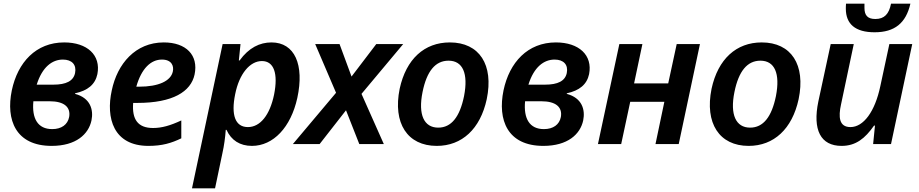

<svg xmlns="http://www.w3.org/2000/svg" viewBox="-20 -781 4982 1041"><path d="M260 10C392 10 460 -53 476 -128C488 -186 470 -250 387 -272V-275C456 -290 496 -323 508 -379C528 -482 453 -551 328 -551C175 -551 76 -443 44 -291C11 -131 65 10 260 10ZM321 -458C370 -458 396 -430 387 -385C378 -342 339 -322 269 -322H179C209 -418 263 -458 321 -458ZM263 -81C185 -81 152 -138 161 -232H249C328 -232 364 -200 355 -147C347 -105 313 -81 263 -81Z M785 10C859 10 909 -5 963 -31V-128C903 -100 857 -87 810 -87C727 -87 695 -134 702 -223H725C917 -223 1015 -284 1035 -377C1057 -482 989 -551 868 -551C714 -551 616 -435 586 -291C553 -141 595 10 785 10ZM858 -458C910 -458 924 -424 917 -393C906 -342 840 -311 734 -311H719C747 -410 798 -458 858 -458Z M1021 240H1146L1186 49C1195 9 1201 -35 1204 -77H1208C1234 -20 1281 10 1346 10C1462 10 1557 -91 1592 -250C1631 -430 1578 -551 1452 -551C1388 -551 1329 -522 1279 -453H1275L1284 -542H1187ZM1324 -92C1255 -92 1232 -158 1255 -270C1277 -381 1335 -450 1400 -450C1465 -450 1489 -383 1466 -268C1443 -157 1391 -92 1324 -92Z M1568 0H1713L1856 -183L1928 0H2061L1940 -272L2166 -542H2020L1886 -366L1821 -542H1689L1802 -278Z M2348 10C2485 10 2584 -82 2619 -243C2658 -430 2579 -551 2419 -551C2281 -551 2182 -461 2147 -300C2109 -113 2189 10 2348 10ZM2356 -89C2279 -89 2246 -159 2271 -282C2294 -396 2341 -452 2412 -452C2489 -452 2520 -383 2496 -260C2473 -147 2427 -89 2356 -89Z M2926 10C3058 10 3126 -53 3142 -128C3154 -186 3136 -250 3053 -272V-275C3122 -290 3162 -323 3174 -379C3194 -482 3119 -551 2994 -551C2841 -551 2742 -443 2710 -291C2677 -131 2731 10 2926 10ZM2987 -458C3036 -458 3062 -430 3053 -385C3044 -342 3005 -322 2935 -322H2845C2875 -418 2929 -458 2987 -458ZM2929 -81C2851 -81 2818 -138 2827 -232H2915C2994 -232 3030 -200 3021 -147C3013 -105 2979 -81 2929 -81Z M3222 0H3348L3397 -229H3582L3534 0H3660L3775 -542H3649L3603 -329H3418L3463 -542H3338Z M4039 10C4176 10 4275 -82 4310 -243C4349 -430 4270 -551 4110 -551C3972 -551 3873 -461 3838 -300C3800 -113 3880 10 4039 10ZM4047 -89C3970 -89 3937 -159 3962 -282C3985 -396 4032 -452 4103 -452C4180 -452 4211 -383 4187 -260C4164 -147 4118 -89 4047 -89Z M4722 -606C4831 -606 4892 -656 4916 -761H4811C4800 -705 4775 -678 4726 -678C4684 -678 4667 -698 4667 -738C4667 -747 4667 -751 4667 -761H4567C4566 -750 4566 -740 4566 -734C4566 -651 4617 -606 4722 -606ZM4543 10C4620 10 4670 -30 4719 -100H4724L4714 0H4811L4926 -542H4802L4753 -314C4724 -176 4662 -92 4591 -92C4529 -92 4525 -147 4540 -215L4609 -542H4484L4417 -231C4385 -77 4429 10 4543 10Z"/></svg>

Font: Noto Sans SemiBold
Style: Italic
Weight: 600
Italic angle: -12°
Designer: Monotype Design Team
Foundry: Monotype Imaging Inc.
Version: Version 2.013